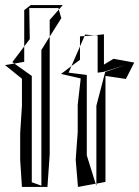

<svg xmlns="http://www.w3.org/2000/svg" viewBox="-32 -738 552 761"><path d="M132 -2 93 -16H94V-437L25 -486L-12 -480L55 -426V-319L48 -211V-104L55 3H156L165 -125V-593L132 -540ZM64 -698V-554L86 -583L84 -705V-706H200L201 -700L217 -718H90ZM211 -666 165 -593V-659L201 -700ZM25 -486 17 -492 64 -554V-493ZM353 -598 355 -596V-450L378 -453L467 -481L385 -453L350 -319V-10L386 -17V-437L467 -425L500 -490L418 -505L380 -482V-602L342 -598ZM312 -441 240 -450 251 -476 210 -445 288 -427 276 -323V-214L268 -105L277 3L347 -10L312 -122ZM251 -476 285 -554V-501ZM285 -594V-554L303 -595ZM305 -601 342 -598 303 -595ZM347 -10H350V-1Z"/></svg>

Font: Quebrada
Style: Regular
Weight: 400
Designer: deFharo
Foundry: deFharo
Version: Version 1.034 2012